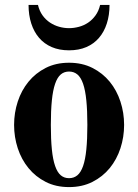

<svg xmlns="http://www.w3.org/2000/svg" viewBox="-20 -743 560 778"><path d="M482.9 -236.8Q482.9 -187.5 468 -142.1Q453.1 -96.7 424.6 -61.8Q396 -26.9 354.5 -5.9Q313 15.1 259.8 15.1Q206.5 15.1 165.3 -5.9Q124 -26.9 95.5 -61.8Q66.9 -96.7 52 -142.1Q37.1 -187.5 37.1 -236.8Q37.1 -286.1 52 -331.5Q66.9 -377 95.5 -411.9Q124 -446.8 165.3 -467.8Q206.5 -488.8 259.8 -488.8Q313 -488.8 354.5 -467.8Q396 -446.8 424.6 -411.9Q453.1 -377 468 -331.5Q482.9 -286.1 482.9 -236.8ZM334 -236.8Q334 -295.4 329.8 -336.4Q325.7 -377.4 316.7 -403.6Q307.6 -429.7 293.5 -441.4Q279.3 -453.1 259.8 -453.1Q240.2 -453.1 226.3 -441.4Q212.4 -429.7 203.4 -403.6Q194.3 -377.4 190.2 -336.4Q186 -295.4 186 -236.8Q186 -178.2 190.2 -137.2Q194.3 -96.2 203.4 -70.3Q212.4 -44.4 226.3 -32.7Q240.2 -21 259.8 -21Q279.3 -21 293.5 -32.7Q307.6 -44.4 316.7 -70.3Q325.7 -96.2 329.8 -137.2Q334 -178.2 334 -236.8ZM423.8 -723.1Q423.8 -681.6 412.8 -647.7Q401.9 -613.8 381.1 -589.6Q360.4 -565.4 329.8 -552.2Q299.3 -539.1 259.8 -539.1Q220.2 -539.1 189.7 -552.2Q159.2 -565.4 138.4 -589.6Q117.7 -613.8 106.7 -647.7Q95.7 -681.6 95.7 -723.1H133.8Q139.6 -698.7 152.3 -680.9Q165 -663.1 182.4 -651.6Q199.7 -640.1 219.7 -634.5Q239.7 -628.9 259.8 -628.9Q279.3 -628.9 299.6 -634.3Q319.8 -639.6 336.9 -651.1Q354 -662.6 366.9 -680.4Q379.9 -698.2 385.7 -723.1Z"/></svg>

Font: Tai Heritage Pro
Style: Bold
Weight: 700
Designer: Faah Baccam, Walt Agee, Victor Gaultney, Annie Olsen, Eric Hays
Foundry: SIL International
Version: Version 2.600